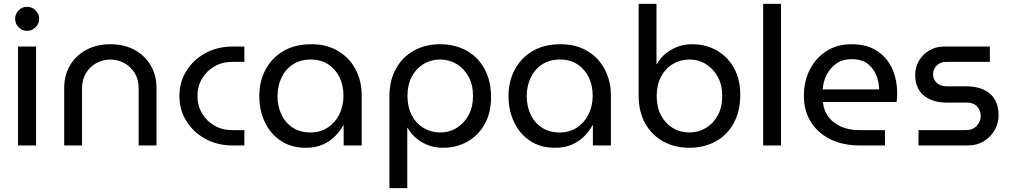

<svg xmlns="http://www.w3.org/2000/svg" viewBox="-20 -750 5217 990"><path d="M73 0V-510H166V0ZM120 -591Q94 -591 76 -609.5Q58 -628 58 -653Q58 -678 76 -696.5Q94 -715 120 -715Q145 -715 163.5 -696.5Q182 -678 182 -653Q182 -628 163.5 -609.5Q145 -591 120 -591Z M311 0V-295Q311 -363 341.5 -414Q372 -465 426 -493.5Q480 -522 549 -522Q619 -522 672.5 -493.5Q726 -465 756.5 -414Q787 -363 787 -295V0H695V-294Q695 -340 674.5 -373.5Q654 -407 620.5 -425Q587 -443 549 -443Q511 -443 477.5 -425Q444 -407 423.5 -373.5Q403 -340 403 -294V0Z M1180 0Q1101 0 1039 -34Q977 -68 941 -125.5Q905 -183 905 -255Q905 -327 941 -384.5Q977 -442 1039 -476Q1101 -510 1180 -510H1240V-431H1177Q1126 -431 1085.5 -407.5Q1045 -384 1021.5 -344Q998 -304 998 -255Q998 -206 1021.5 -166Q1045 -126 1085.5 -102.5Q1126 -79 1177 -79H1240V0Z M1557 12Q1482 12 1428.5 -23.5Q1375 -59 1346 -119.5Q1317 -180 1317 -255Q1317 -330 1349 -390.5Q1381 -451 1441 -486.5Q1501 -522 1585 -522Q1665 -522 1723.5 -487Q1782 -452 1813.5 -392Q1845 -332 1845 -258V0H1752V-104H1750Q1735 -76 1709 -49Q1683 -22 1645.5 -5Q1608 12 1557 12ZM1581 -67Q1631 -67 1669.5 -92Q1708 -117 1729.5 -160Q1751 -203 1751 -257Q1751 -310 1730.5 -352Q1710 -394 1672 -418.5Q1634 -443 1583 -443Q1529 -443 1490.5 -418Q1452 -393 1431.5 -350Q1411 -307 1411 -254Q1411 -202 1431 -159.5Q1451 -117 1489 -92Q1527 -67 1581 -67Z M2249 -522Q2175 -522 2116 -490Q2057 -458 2022.5 -397.5Q1988 -337 1988 -252V220H2080V-91H2082Q2107 -45 2156 -16.5Q2205 12 2264 12Q2334 12 2390.5 -20Q2447 -52 2479.5 -110.5Q2512 -169 2512 -249Q2512 -333 2478.5 -394.5Q2445 -456 2385.5 -489Q2326 -522 2249 -522ZM2249 -443Q2296 -443 2334.5 -420Q2373 -397 2396 -355Q2419 -313 2419 -255Q2419 -199 2396.5 -157Q2374 -115 2335.5 -91Q2297 -67 2250 -67Q2203 -67 2164.5 -90Q2126 -113 2103.5 -155.5Q2081 -198 2081 -256Q2081 -313 2103.5 -355Q2126 -397 2164 -420Q2202 -443 2249 -443Z M2842 12Q2767 12 2713.5 -23.5Q2660 -59 2631 -119.5Q2602 -180 2602 -255Q2602 -330 2634 -390.5Q2666 -451 2726 -486.5Q2786 -522 2870 -522Q2950 -522 3008.5 -487Q3067 -452 3098.5 -392Q3130 -332 3130 -258V0H3037V-104H3035Q3020 -76 2994 -49Q2968 -22 2930.5 -5Q2893 12 2842 12ZM2866 -67Q2916 -67 2954.5 -92Q2993 -117 3014.5 -160Q3036 -203 3036 -257Q3036 -310 3015.5 -352Q2995 -394 2957 -418.5Q2919 -443 2868 -443Q2814 -443 2775.5 -418Q2737 -393 2716.5 -350Q2696 -307 2696 -254Q2696 -202 2716 -159.5Q2736 -117 2774 -92Q2812 -67 2866 -67Z M3534 12Q3460 12 3401 -20Q3342 -52 3307.5 -112.5Q3273 -173 3273 -258V-730H3365V-419H3367Q3392 -465 3441 -493.5Q3490 -522 3549 -522Q3619 -522 3675.5 -490Q3732 -458 3764.5 -399.5Q3797 -341 3797 -261Q3797 -177 3763.5 -115.5Q3730 -54 3670.5 -21Q3611 12 3534 12ZM3534 -67Q3581 -67 3619.5 -90Q3658 -113 3681 -155Q3704 -197 3704 -255Q3704 -311 3681.5 -353Q3659 -395 3620.5 -419Q3582 -443 3535 -443Q3488 -443 3449.5 -420Q3411 -397 3388.5 -354.5Q3366 -312 3366 -254Q3366 -197 3388.5 -155Q3411 -113 3449 -90Q3487 -67 3534 -67Z M3915 0V-730H4007V0Z M4412 0Q4327 0 4262.5 -31.5Q4198 -63 4161.5 -120.5Q4125 -178 4125 -255Q4125 -331 4156 -391.5Q4187 -452 4242 -487Q4297 -522 4370 -522Q4449 -522 4501.5 -488Q4554 -454 4580 -396.5Q4606 -339 4606 -268Q4606 -244 4603 -224H4223Q4228 -177 4254 -144.5Q4280 -112 4320.5 -95.5Q4361 -79 4410 -79H4543V0ZM4222 -289H4513Q4513 -322 4500 -358Q4487 -394 4456 -419.5Q4425 -445 4370 -445Q4324 -445 4291.5 -421.5Q4259 -398 4241.5 -362.5Q4224 -327 4222 -289Z M4716 0V-79H4960Q4996 -79 5016.5 -101.5Q5037 -124 5037 -153Q5037 -180 5018.5 -200.5Q5000 -221 4965 -221H4862Q4788 -221 4743.5 -257.5Q4699 -294 4699 -364Q4699 -403 4718 -436Q4737 -469 4771 -489.5Q4805 -510 4849 -510H5084V-431H4858Q4828 -431 4809.5 -411.5Q4791 -392 4791 -367Q4791 -342 4809.5 -323.5Q4828 -305 4862 -305H4960Q5042 -305 5085.5 -266Q5129 -227 5129 -156Q5129 -115 5109 -79.5Q5089 -44 5053 -22Q5017 0 4971 0Z"/></svg>

Font: MuseoModerno
Style: Regular
Weight: 400
Designer: Pablo Cosgaya, Héctor Gatti, Marcela Romero, and the Authors of The MuseoModerno Project.
Foundry: Omnibus-Type Team
Version: Version 1.001